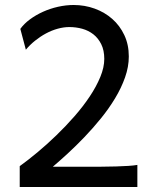

<svg xmlns="http://www.w3.org/2000/svg" viewBox="-20 -745 626 765"><path d="M527.3 0H58.6V-83Q91.8 -106.9 129.6 -138.4Q167.5 -169.9 204.8 -206.1Q242.2 -242.2 276.6 -281.5Q311 -320.8 337.4 -360.4Q363.8 -399.9 379.6 -438.2Q395.5 -476.6 395.5 -510.3Q395.5 -544.4 383.5 -568.6Q371.6 -592.8 352.1 -608.2Q332.5 -623.5 307.6 -630.4Q282.7 -637.2 256.3 -637.2Q233.9 -637.2 210 -630.6Q186 -624 163.3 -611.8Q140.6 -599.6 119.9 -583Q99.1 -566.4 83 -546.9L61 -629.9Q75.7 -650.4 99.1 -667.7Q122.6 -685.1 151.1 -698Q179.7 -710.9 211.2 -718Q242.7 -725.1 273.4 -725.1Q317.4 -725.1 357.2 -710.7Q397 -696.3 427.2 -669.7Q457.5 -643.1 475.3 -605.2Q493.2 -567.4 493.2 -520Q493.2 -479 478.3 -436.8Q463.4 -394.5 438.5 -353.3Q413.6 -312 381.8 -272.9Q350.1 -233.9 316.4 -198.7Q282.7 -163.6 250 -133.5Q217.3 -103.5 190.4 -80.6H314.9Q351.1 -80.6 383.3 -80.8Q415.5 -81.1 442.6 -81.8Q469.7 -82.5 491.2 -84Q512.7 -85.4 527.3 -87.9Z"/></svg>

Font: Andika New Basic
Style: Regular
Weight: 400
Designer: Victor Gaultney, Annie Olsen, Julie Remington, Don Collingsworth, Eric Hays
Foundry: SIL International
Version: Version 5.500; ttfautohint (v1.8.3)